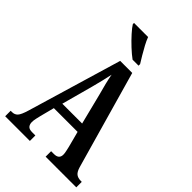

<svg xmlns="http://www.w3.org/2000/svg" viewBox="-270 -1035 1138 1138"><g transform="rotate(45 299.5 -465.5)"><path d="M3 0V-46H14Q36 -46 49.5 -60.5Q63 -75 77 -122L253 -714H354L529 -98Q538 -68 552.5 -57Q567 -46 591 -46H599V0H342V-46H366Q408 -46 408 -83Q408 -94 404.5 -110Q401 -126 398 -139L372 -238H173L150 -149Q147 -137 143 -119Q139 -101 139 -88Q139 -69 148.5 -57.5Q158 -46 183 -46H210V0ZM190 -292H356L308 -483Q297 -523 288.5 -557Q280 -591 275 -620Q269 -591 261 -558Q253 -525 244 -491ZM300 -771Q275 -789 244.5 -817.5Q214 -846 188 -875Q162 -904 152 -921V-931H270Q278 -909 292.5 -882Q307 -855 322.5 -829Q338 -803 350 -784V-771Z"/></g></svg>

Font: Noto Serif Bengali ExtraCondensed SemiBold
Style: Regular
Weight: 600
Width: 2
Designer: Juan Bruce, Universal Thirst, Indian Type Foundry and the Monotype Design Team.
Foundry: Monotype Imaging Inc.
Version: Version 2.003; ttfautohint (v1.8.4.7-5d5b)